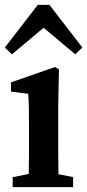

<svg xmlns="http://www.w3.org/2000/svg" viewBox="-20 -768 358 788"><path d="M32 0V-41L98 -54Q99 -91 99 -134.5Q99 -178 99 -210V-257Q99 -298 98.5 -325.5Q98 -353 96 -383L25 -392V-430L206 -493L222 -483L219 -342V-210Q219 -177 219 -134Q219 -91 220 -53L280 -41V0ZM289 -545 159 -654 29 -545 0 -573 135 -748H183L318 -573Z"/></svg>

Font: Source Serif Pro Semibold
Style: Regular
Weight: 600
Designer: Frank Grießhammer
Foundry: Adobe Systems Incorporated
Version: Version 3.000;hotconv 1.0.109;makeotfexe 2.5.65596